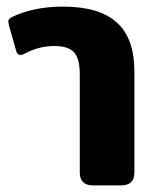

<svg xmlns="http://www.w3.org/2000/svg" viewBox="-20 -560 478 580"><path d="M221 -39V-335Q221 -382 204 -401.5Q187 -421 144 -421Q98 -421 57 -399Q47 -394 42 -394Q32 -394 29 -406L7 -483L5 -495Q5 -504 17 -509Q82 -540 171 -540Q280 -540 333 -492Q386 -444 386 -344V-39Q386 0 346 0H261Q221 0 221 -39Z"/></svg>

Font: Mitr Medium
Style: Regular
Weight: 500
Designer: Thanarat Vachiruckul
Foundry: Cadson Demak
Version: Version 1.002